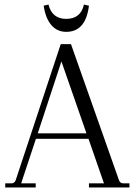

<svg xmlns="http://www.w3.org/2000/svg" viewBox="-20 -824 592 844"><path d="M271 -684Q231 -684 205.5 -714Q180 -744 172 -799L193 -804Q209 -741 271 -741Q335 -741 349 -804L371 -799Q357 -684 271 -684ZM522 -18H549V0H371V-18H437L369 -214H138L73 -18H137V0H3V-18H30Q44 -18 49 -32L247 -630H292L503 -32Q508 -18 522 -18ZM146 -238H360L250 -554Z"/></svg>

Font: Arapey Thin
Style: Regular
Weight: 100
Designer: Eduardo Rodriguez Tunni
Foundry: Eduardo Rodriguez Tunni
Version: Version 4.000;hotconv 1.0.109;makeotfexe 2.5.65596